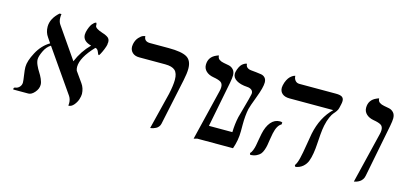

<svg xmlns="http://www.w3.org/2000/svg" viewBox="-56 -898 2609 1249"><g transform="rotate(15 1248.5 -273.5)"><path d="M576.2 -441.9 577.1 -440.9Q574.2 -426.8 566.2 -406.7Q558.1 -386.7 550.5 -372.8Q543 -358.9 541 -358.9Q537.6 -358.9 534.4 -365Q531.2 -371.1 528.8 -378.2Q526.4 -385.3 520.8 -391.8Q515.1 -398.4 506.8 -398.9Q423.8 -312 423.8 -249Q423.8 -235.8 428.2 -224.1L478 -153.8Q498.5 -125.5 500 -86.9Q500 -71.3 493.2 -49.8Q486.3 -28.3 470.2 -9.3Q454.1 9.8 434.1 9.8Q435.1 3.9 435.1 -6.8Q435.1 -33.2 421.9 -53.2L224.1 -337.9Q196.3 -321.3 179.7 -285.6Q163.1 -250 163.1 -230Q163.1 -212.9 172.9 -191.2Q182.6 -169.4 194.1 -152.1Q205.6 -134.8 215.3 -113Q225.1 -91.3 225.1 -74.2Q225.1 -47.4 204.3 -23.2Q183.6 1 162.1 1H61Q61 0.5 60.5 -1Q60.1 -2.4 60.1 -2.9Q60.1 -12.2 68.8 -14.2Q86.9 -16.1 98.4 -29.1Q109.9 -42 109.9 -59.1Q109.9 -71.3 104.5 -106.9Q99.1 -142.6 99.1 -161.1Q99.1 -201.2 130.9 -260.7Q162.6 -320.3 214.8 -351.1L191.9 -384.8Q170.9 -414.1 170.9 -452.1Q170.9 -506.8 224.1 -554.2H236.8Q234.9 -546.4 234.9 -530.8Q234.9 -502.9 248 -484.9L391.1 -277.8Q421.4 -351.1 476.1 -405.8Q418 -420.4 418 -464.8Q418 -470.2 419.9 -481.9Q424.3 -501 430.9 -516.1Q437.5 -531.2 443.8 -539.1Q450.2 -546.9 456.1 -551.8Q461.9 -556.6 465.8 -557.6L469.2 -559.1Q474.1 -554.2 474.1 -546.9V-540Q474.1 -521.5 525.9 -504.9Q538.1 -501 543.5 -498.8Q548.8 -496.6 559.1 -490.7Q569.3 -484.9 573.7 -476.3Q578.1 -467.8 578.1 -456.1Q578.1 -451.7 576.2 -441.9Z M985.8 12.2 1046.9 -233.9Q1060.1 -293.9 1060.1 -332Q1060.1 -376 1039.8 -394.5Q1019.5 -413.1 973.1 -413.1H797.9Q768.6 -413.1 751.7 -429Q734.9 -444.8 734.9 -470.2Q734.9 -475.1 736.8 -486.8Q742.7 -514.6 758.8 -532.2Q774.9 -549.8 787.6 -553.7L800.8 -557.1Q802.2 -521 841.8 -521H967.8Q1055.2 -521 1090.6 -500.2Q1126 -479.5 1126 -423.8Q1126 -392.6 1115.7 -344.2L1049.8 -33.2Q1047.4 -21.5 1039.8 -12.5Q1032.2 -3.4 1023.4 1Q1014.6 5.4 1005.9 8.3Q997.1 11.2 991.7 11.7Z M1276.9 5.9 1359.9 -335.9Q1363.8 -351.1 1363.8 -363.8Q1363.8 -387.7 1348.4 -397.5Q1333 -407.2 1297.9 -413.1Q1266.6 -418.5 1248 -436Q1229.5 -453.6 1229.5 -479Q1229.5 -531.7 1279.3 -553.2Q1292.5 -559.1 1295.9 -559.1Q1295.9 -541 1308.6 -532.2Q1321.3 -523.4 1339.1 -520.5Q1356.9 -517.6 1374.8 -513.7Q1392.6 -509.8 1405.3 -495.8Q1418 -481.9 1418 -457Q1418 -439.9 1411.6 -405.8L1341.8 -50.8Q1339.4 -36.6 1331.8 -25.6Q1324.2 -14.6 1315.2 -8.8Q1306.2 -2.9 1297.4 0.5Q1288.6 3.9 1282.7 4.9Z M1571.3 -272Q1561.5 -226.6 1561.5 -163.1V-119.1Q1561.5 -59.1 1540.5 0H1286.6L1339.4 -100.1H1509.3Q1510.7 -154.8 1521.5 -204.1Q1526.9 -226.1 1543.5 -284.2Q1560.1 -342.3 1565.4 -369.1Q1565.4 -370.6 1565.9 -373.3Q1566.4 -376 1566.4 -377Q1566.4 -391.1 1555.4 -399.7Q1544.4 -408.2 1526.4 -409.2Q1479.5 -412.1 1452.9 -428.7Q1426.3 -445.3 1426.3 -471.2Q1426.3 -478 1427.2 -481.9Q1431.6 -502 1439.2 -516.8Q1446.8 -531.7 1454.6 -538.6Q1462.4 -545.4 1469.7 -549.3Q1477.1 -553.2 1481.9 -553.7L1486.3 -554.2Q1486.3 -538.1 1496.8 -529.8Q1507.3 -521.5 1523.4 -520Q1539.6 -518.6 1557.9 -516.6Q1576.2 -514.6 1592.3 -512Q1608.4 -509.3 1618.9 -497.8Q1629.4 -486.3 1629.4 -465.8Q1629.4 -432.6 1602.5 -362.1Q1575.7 -291.5 1571.3 -272Z M1765.1 -159.2Q1761.7 -143.6 1757.8 -118.2Q1753.9 -92.8 1751.5 -77.9Q1749 -63 1742.4 -44.2Q1735.8 -25.4 1726.6 -14.9Q1717.3 -4.4 1700.4 3.7Q1683.6 11.7 1660.2 13.2L1655.3 2Q1664.1 -5.9 1670.7 -22.7Q1677.2 -39.6 1680.2 -54.9Q1683.1 -70.3 1687.7 -97.7Q1692.4 -125 1695.3 -138.2Q1706.1 -189.9 1730.7 -219Q1755.4 -248 1791.5 -248Q1801.8 -248 1807.1 -244.1L1805.2 -231Q1777.3 -216.8 1765.1 -159.2ZM2075.2 -295.9Q2069.8 -270.5 2066.7 -233.4Q2063.5 -196.3 2062 -166.7Q2060.5 -137.2 2055.2 -104.5Q2049.8 -71.8 2040.8 -48.8Q2031.7 -25.9 2012 -9Q1992.2 7.8 1963.4 12.2L1957.5 2Q1970.2 -14.6 1979 -50.8Q1987.8 -86.9 1996.8 -144Q2005.9 -201.2 2010.3 -223.1Q2034.2 -338.9 2106.4 -408.2H1811.5Q1779.8 -408.2 1762.5 -422.9Q1745.1 -437.5 1745.1 -462.9Q1745.1 -467.3 1747.1 -479Q1751.5 -500 1759.8 -515.9Q1768.1 -531.7 1776.4 -539.8Q1784.7 -547.9 1792.5 -552.7Q1800.3 -557.6 1805.2 -558.6L1810.1 -560.1Q1810.1 -542 1820.6 -529.1Q1831.1 -516.1 1849.1 -516.1H2095.2Q2125 -516.1 2137.2 -507.6Q2149.4 -499 2149.4 -481Q2149.4 -469.7 2146.5 -458L2141.1 -434.1Q2138.7 -421.4 2130.4 -409.4Q2122.1 -397.5 2113 -387.7Q2104 -377.9 2093.3 -354Q2082.5 -330.1 2075.2 -295.9Z M2356 5.9 2439 -335.9Q2442.9 -351.1 2442.9 -363.8Q2442.9 -387.7 2427.5 -397.5Q2412.1 -407.2 2377 -413.1Q2345.7 -418.5 2327.1 -436Q2308.6 -453.6 2308.6 -479Q2308.6 -531.7 2358.4 -553.2Q2371.6 -559.1 2375 -559.1Q2375 -541 2387.7 -532.2Q2400.4 -523.4 2418.2 -520.5Q2436 -517.6 2453.9 -513.7Q2471.7 -509.8 2484.4 -495.8Q2497.1 -481.9 2497.1 -457Q2497.1 -439.9 2490.7 -405.8L2420.9 -50.8Q2418.5 -36.6 2410.9 -25.6Q2403.3 -14.6 2394.3 -8.8Q2385.3 -2.9 2376.5 0.5Q2367.7 3.9 2361.8 4.9Z"/></g></svg>

Font: Linear Smooth
Style: Italic
Weight: 400
Designer: Philipp H. Poll, Flanker
Foundry: Philipp H. Poll, reworked by Flanker
Version: Version 1.061 | FøM Fix